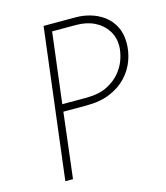

<svg xmlns="http://www.w3.org/2000/svg" viewBox="-107 -788 753 871"><g transform="rotate(-15 270.0 -353.0)"><path d="M332 -706Q364 -706 397.5 -696.5Q431 -687 459.5 -666.5Q488 -646 505.5 -613Q523 -580 523 -534Q523 -493 508.5 -453Q494 -413 463.5 -380Q433 -347 386 -327Q339 -307 275 -307H165L128 0H92L179 -706ZM281 -341Q341 -341 380.5 -361Q420 -381 443.5 -410.5Q467 -440 477 -472.5Q487 -505 487 -530Q487 -571 466.5 -603Q446 -635 409 -653.5Q372 -672 322 -672H210L169 -341Z"/></g></svg>

Font: Josefin Sans Thin ExtraLight
Style: Italic
Weight: 250
Italic angle: -7°
Version: Version 2.000